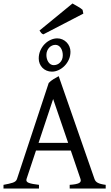

<svg xmlns="http://www.w3.org/2000/svg" viewBox="-20 -1079 635 1099"><path d="M370.1 -261.2 284.2 -512.2 200.7 -261.2ZM186 -217.3 131.8 -54.2Q127 -39.1 145 -32.2Q163.1 -25.4 203.1 -21V0H0V-21Q33.2 -26.9 52.7 -33.2Q72.3 -39.6 77.1 -54.2L258.8 -604Q270 -616.2 286.6 -626.2Q303.2 -636.2 315.9 -643.1L521 -54.2Q523.4 -47.4 527.8 -42Q532.2 -36.6 539.6 -32.7Q546.9 -28.8 558.1 -25.9Q569.3 -22.9 585 -21V0H378.9V-21Q417 -23.4 431.6 -30.8Q446.3 -38.1 440.9 -54.2L385.3 -217.3ZM339.4 -763.2Q339.4 -774.9 336.4 -785.6Q333.5 -796.4 328.1 -804.4Q322.8 -812.5 314.9 -817.4Q307.1 -822.3 297.4 -822.3Q287.1 -822.3 277.8 -818.1Q268.6 -814 261.5 -806.4Q254.4 -798.8 250 -788.1Q245.6 -777.3 245.6 -764.2Q245.6 -752.9 248.5 -742.4Q251.5 -731.9 256.8 -723.9Q262.2 -715.8 270 -710.9Q277.8 -706.1 287.6 -706.1Q297.4 -706.1 306.6 -709.7Q315.9 -713.4 323.2 -720.7Q330.6 -728 335 -738.5Q339.4 -749 339.4 -763.2ZM383.3 -783.2Q383.3 -758.3 373.8 -737.5Q364.3 -716.8 348.9 -701.4Q333.5 -686 314.7 -677.5Q295.9 -668.9 277.3 -668.9Q260.7 -668.9 246.8 -674.8Q232.9 -680.7 222.9 -690.9Q212.9 -701.2 207.3 -714.8Q201.7 -728.5 201.7 -744.1Q201.7 -769 211.2 -790.3Q220.7 -811.5 235.8 -826.9Q251 -842.3 269.8 -850.8Q288.6 -859.4 307.6 -859.4Q323.2 -859.4 337.2 -853.3Q351.1 -847.2 361.3 -836.7Q371.6 -826.2 377.4 -812.3Q383.3 -798.3 383.3 -783.2ZM228 -882.3Q219.7 -885.7 216.1 -890.4Q212.4 -895 206.1 -904.3L395 -1059.1Q399.9 -1056.2 408.2 -1051.5Q416.5 -1046.9 425.3 -1041.7Q434.1 -1036.6 441.4 -1031.7Q448.7 -1026.9 452.6 -1022.9L457 -1001Z"/></svg>

Font: Gentium Basic
Style: Regular
Weight: 400
Designer: J. Victor Gaultney and Annie Olsen
Foundry: SIL International
Version: Version 1.100